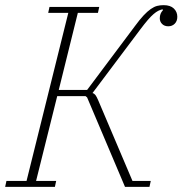

<svg xmlns="http://www.w3.org/2000/svg" viewBox="-27 -725 708 745"><path d="M-2 -23H76L238 -675H160L165 -698H358L353 -675H275L201 -376H311L496 -623Q515 -649 530 -665Q545 -681 558 -690Q571 -699 582.5 -702Q594 -705 608 -705Q634 -705 647.5 -692Q661 -679 661 -660Q661 -643 651 -633Q641 -623 626 -623Q611 -623 602 -632Q593 -641 593 -654Q593 -673 605 -685L604 -689Q595 -687 587 -683Q579 -679 569 -670.5Q559 -662 546.5 -647.5Q534 -633 516 -609L332 -364Q339 -362 343.5 -356Q348 -350 354 -336L487 -23H558L553 0H458L311 -347L305 -352H195L113 -23H191L186 0H-7Z"/></svg>

Font: IBM Plex Serif ExtraLight
Style: Italic
Weight: 200
Italic angle: -14°
Designer: Mike Abbink, Paul van der Laan, Pieter van Rosmalen
Foundry: Bold Monday
Version: Version 2.5